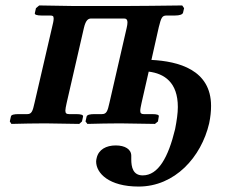

<svg xmlns="http://www.w3.org/2000/svg" viewBox="-20 -454 827 705"><path d="M171 -353 107 -77C100 -45 96 -35 80 -35H49C32 -35 21 -33 20 -26L16 -8L22 1C58 0 109 -1 146 -1L271 1L281 -8L285 -26C286 -32 278 -35 260 -35H234C224 -35 220 -38 220 -48C220 -54 222 -63 225 -77L288 -351C295.1 -382 305 -386 315 -386H435C442 -386 448 -384 448 -371C448 -366 447 -360 445 -351L382 -77C375 -45 371 -35 354 -35H328C311 -35 300 -33 298 -26L294 -8L301 1C335 0 386 -1 421 -1L549 1L560 -8L563 -26C565 -32 557 -35 539 -35H508C499 -35 495 -38 495 -47C495 -54 497 -63 500 -77L526 -191C583 -184 633 -152 633 -61C633 -38 629 -11 623 20C598 124 561 190 504 190C468 190 462 159 462 131V118C462 94 439 80 405 80C370 80 342 95 335 126C334 130 333 135 333 139C333 182 380 231 489 231C622 231 719 123 748 -1C753 -25 755 -46 755 -65C755 -198 635 -229 536 -234L563 -354C572 -391 576 -397 592 -397H622C640 -397 650 -401 652 -407L656 -424L649 -434C611 -433 446 -432 446 -432H321H247L124 -434L112 -424L108 -406C106 -400 116 -397 133 -397H163C173 -397 177 -396 177 -386C177 -379 175 -369 171 -353Z"/></svg>

Font: Linux Libertine O
Style: Bold Italic
Weight: 700
Italic angle: -11.5°
Designer: Philipp H. Poll
Foundry: Philipp H. Poll
Version: Version 4.1.0